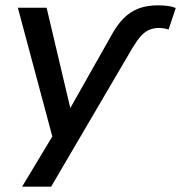

<svg xmlns="http://www.w3.org/2000/svg" viewBox="-20 -521 680 721"><path d="M397 -386Q419 -427 444.5 -452.5Q470 -478 501.5 -489.5Q533 -501 573 -501Q595 -501 611.5 -498.5Q628 -496 640 -491L613 -410Q605 -413 595 -414.5Q585 -416 576 -416Q557 -416 540.5 -409Q524 -402 509.5 -386Q495 -370 478 -342L172 180H63L190 -31L183 16L47 -492H155L249 -94H232Z"/></svg>

Font: Nunito Sans 10pt SemiBold
Style: Italic
Weight: 600
Italic angle: -9°
Designer: Vernon Adams
Foundry: Vernon Adams
Version: Version 3.101;gftools[0.9.27]